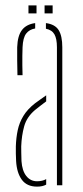

<svg xmlns="http://www.w3.org/2000/svg" viewBox="-20 -690 310 715"><path d="M40 -90Q39.5 -105 39 -118Q38.5 -131 39 -145Q40 -177 46 -205.2Q52 -233.5 67 -258.2Q82 -283 110 -305Q120 -312 130.5 -319.8Q141 -327.5 152 -335V-312.5Q143 -306 132.8 -298Q122.5 -290 110 -280Q79.5 -254 70 -219.5Q60.5 -185 59 -145Q59 -137 59.2 -121.5Q59.5 -106 60 -90Q62.5 -54 78 -34.5Q93.5 -15 118 -15Q138 -15 152 -23V-2.5Q138.5 5 118 5Q80 5 61.2 -20.8Q42.5 -46.5 40 -90ZM45 -410Q44.5 -437 44 -464.8Q43.5 -492.5 44 -514Q45.5 -557 61.8 -578.2Q78 -599.5 111 -604V-584Q89.5 -580.5 77.5 -565Q65.5 -549.5 64 -514Q63.5 -499.5 63.2 -482.2Q63 -465 63.2 -446.5Q63.5 -428 64 -410ZM192 0V-514Q192 -545.5 182.8 -562Q173.5 -578.5 151 -583V-604Q185 -599.5 198.5 -577.8Q212 -556 212 -514V0ZM146 -640V-670H176V-640ZM86 -640V-670H116V-640Z"/></svg>

Font: Big Shoulders Stencil Thin
Style: Regular
Weight: 100
Designer: Patric King
Foundry: XO Type Co
Version: Version 2.001